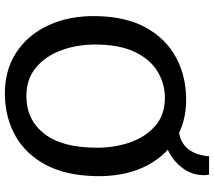

<svg xmlns="http://www.w3.org/2000/svg" viewBox="-66 -822 895 804"><g transform="rotate(90 382.0 -419.5)"><path d="M379 8Q275.5 10 200 -39.2Q124.5 -88.5 84.5 -176.2Q44.5 -264 47 -377Q49.5 -501.5 96.2 -584.5Q143 -667.5 220.8 -709Q298.5 -750.5 394 -751Q493 -751.5 566.5 -704.8Q640 -658 679.8 -572.5Q719.5 -487 717 -372Q714.5 -247.5 670 -163.8Q625.5 -80 550 -37Q474.5 6 379 8ZM382 -82Q481 -82 539.5 -156.8Q598 -231.5 598 -377Q598 -454 574.8 -518.8Q551.5 -583.5 505.2 -622.8Q459 -662 390 -662Q329.5 -662 278.5 -631Q227.5 -600 196.8 -535.5Q166 -471 166 -370Q166 -293.5 190.2 -227.8Q214.5 -162 262.5 -122Q310.5 -82 382 -82ZM512 -653V-720Q546 -720 568.2 -731.2Q590.5 -742.5 603.8 -759.8Q617 -777 623.5 -795.8Q630 -814.5 632 -830Q633 -835.5 633.5 -839.8Q634 -844 633 -847H711Q712 -841 712.5 -835.8Q713 -830.5 713 -825Q713 -777 684.8 -738Q656.5 -699 610.8 -676Q565 -653 512 -653Z"/></g></svg>

Font: Tracken
Style: Regular
Weight: 400
Designer: Eben Sorkin
Foundry: Eben Sorkin
Version: Version 2.001